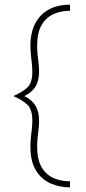

<svg xmlns="http://www.w3.org/2000/svg" viewBox="-20 -687 373 832"><path d="M283.3 125Q238.9 125 199.7 108Q160.4 91 136.1 52.1Q111.8 13.2 111.8 -52.1Q111.8 -72.9 113.9 -92.4Q116 -111.8 118.1 -129.9Q120.1 -147.9 120.1 -164.6Q120.1 -213.2 98.3 -233.7Q76.4 -254.2 37.5 -270.8Q76.4 -287.5 98.3 -307.6Q120.1 -327.8 120.1 -376.4Q120.1 -393.1 118.1 -411.1Q116 -429.2 113.9 -448.6Q111.8 -468.1 111.8 -488.9Q111.8 -545.1 132.3 -584.7Q152.8 -624.3 191 -645.5Q229.2 -666.7 283.3 -666.7V-640.3Q243.8 -640.3 211.5 -625.7Q179.2 -611.1 160.1 -578.1Q141 -545.1 141 -489.6Q141 -468.8 143.1 -449.7Q145.1 -430.6 147.2 -412.8Q149.3 -395.1 149.3 -377.8Q149.3 -336.1 133.7 -311.5Q118.1 -286.8 85.4 -270.8Q119.4 -253.5 134.4 -228.1Q149.3 -202.8 149.3 -163.2Q149.3 -145.8 147.2 -128.1Q145.1 -110.4 143.1 -91.3Q141 -72.2 141 -51.4Q141 4.2 160.1 37.2Q179.2 70.1 211.5 84.4Q243.8 98.6 283.3 98.6Z"/></svg>

Font: Afacad Flux Thin
Style: Regular
Weight: 250
Designer: Kristian Moeller
Foundry: Dicotype
Version: Version 1.100